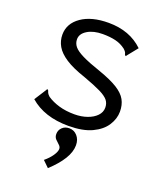

<svg xmlns="http://www.w3.org/2000/svg" viewBox="-164 -733 927 1114"><g transform="rotate(20 300.0 -175.5)"><path d="M295 10Q146 10 57 -68L103 -140L108 -149L115 -144Q117 -137 120.5 -129.5Q124 -122 136 -111Q167 -90 209.5 -77.5Q252 -65 305 -65Q348 -65 383.5 -77.5Q419 -90 440 -112Q461 -134 461 -162Q461 -189 446 -207.5Q431 -226 393.5 -244.5Q356 -263 287 -288Q209 -314 164.5 -343Q120 -372 101 -405Q82 -438 82 -476Q82 -545 144.5 -588.5Q207 -632 312 -632Q443 -632 525 -553L476 -492L470 -484L464 -489Q462 -497 459 -503.5Q456 -510 444 -521Q415 -543 380.5 -551Q346 -559 302 -559Q245 -559 208 -536.5Q171 -514 171 -480Q171 -455 187 -435.5Q203 -416 243.5 -396Q284 -376 358 -351Q432 -325 473.5 -299Q515 -273 532 -242Q549 -211 549 -170Q549 -126 522.5 -84.5Q496 -43 440 -16.5Q384 10 295 10ZM268 281 230 244Q258 221 275 196Q292 171 292 154Q292 141 280.5 131Q269 121 257.5 109Q246 97 246 78Q246 54 263 37.5Q280 21 307 21Q336 21 356 43.5Q376 66 376 101Q376 142 348.5 187Q321 232 268 281Z"/></g></svg>

Font: Inconsolata Expanded Medium
Style: Regular
Weight: 500
Width: 7
Monospace: yes
Designer: Raph Levien, Cyreal, Brenton Simpson
Foundry: Raph Levien, Cyreal, Google
Version: Version 3.001; ttfautohint (v1.8.2.53-6de2)